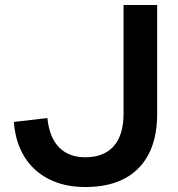

<svg xmlns="http://www.w3.org/2000/svg" viewBox="-20 -735 716 771"><path d="M611.1 -715V-278.1Q611.1 -136.2 536.6 -60.1Q462.1 16 322.5 16Q239.2 16 176.8 -15.5Q114.4 -46.9 78 -105.5Q41.7 -164.1 35.7 -245.3L170.3 -261Q177.9 -183.9 216.8 -143.7Q255.8 -103.5 322.5 -103.5Q397.4 -103.5 436.8 -148.2Q476.1 -192.9 476.1 -278.1V-715Z"/></svg>

Font: Wix Madefor Display
Style: Regular
Weight: 400
Designer: Dalton Maag Ltd
Foundry: Dalton Maag Ltd
Version: Version 3.100